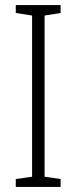

<svg xmlns="http://www.w3.org/2000/svg" viewBox="-20 -734 300 754"><path d="M218 0V-31L155 -40V-673L218 -683V-714H42V-683L106 -673V-40L42 -31V0Z"/></svg>

Font: Noto Sans Armenian Condensed ExtraLight
Style: Regular
Weight: 200
Width: 3
Designer: Monotype Design Team
Foundry: Monotype Imaging Inc.
Version: Version 2.008